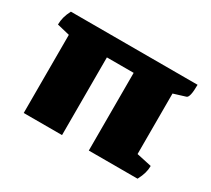

<svg xmlns="http://www.w3.org/2000/svg" viewBox="-94 -603 840 764"><g transform="rotate(30 325.5 -221.5)"><path d="M621 -443Q621 -385 607 -380L552 -363V-85L621 -70Q621 -54 616.5 -37.5Q612 -21 601 0H377V-357H254V0H78V-359L20 -373Q20 -390 24.5 -407Q29 -424 39 -443Z"/></g></svg>

Font: Petrona Black
Style: Regular
Weight: 900
Designer: Ringo R. Seeber
Foundry: Ringo R. Seeber
Version: Version 2.001; ttfautohint (v1.8.3)